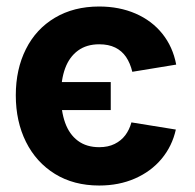

<svg xmlns="http://www.w3.org/2000/svg" viewBox="-20 -557 596 587"><path d="M318.6 -220.5H122.3V-306H318.6ZM283.3 -421.6Q244.7 -421.6 218.5 -402.4Q192.2 -383.2 179.3 -348.5Q166.4 -313.7 166.4 -265.6Q166.4 -217.2 179.1 -181.8Q191.8 -146.3 218 -126.7Q244.3 -107 283.3 -107Q310.5 -107 330.4 -116.9Q350.3 -126.7 362.9 -143.4Q375.5 -160 381.8 -182.8L517.6 -160.9Q506.3 -110.2 474.1 -71.5Q441.8 -32.8 392.7 -11.3Q343.7 10.2 283.3 10.2Q205.6 10.2 148.1 -25.2Q90.6 -60.7 59.4 -123.2Q28.3 -185.7 28.3 -265.6Q28.3 -345.3 59.2 -406.8Q90 -468.3 147.8 -502.7Q205.6 -537.1 283 -537.1Q344.7 -537.1 394.5 -515.5Q444.3 -493.9 476.4 -453.8Q508.5 -413.7 518.7 -359.5L384.5 -337.5Q378.1 -364 365.4 -382.8Q352.6 -401.6 332.3 -411.6Q311.9 -421.6 283.3 -421.6Z"/></svg>

Font: Pretendard JP Variable
Style: Regular
Weight: 400
Designer: Base glyphs from Inter by Rasmus Andersson; Hangul glyphs from Noto Sans CJK(Source Han Sans) by Jang Soo-young and Kang
Foundry: Kil Hyung-jin
Version: Version 1.307;Glyphs 3.2 (3192)